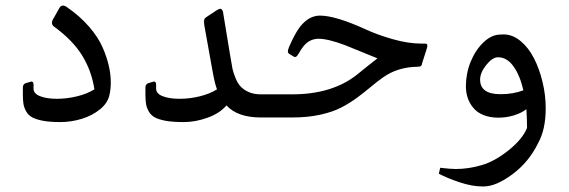

<svg xmlns="http://www.w3.org/2000/svg" viewBox="-20 -424 2052 693"><path d="M62.5 -83.5V-108.4Q62.5 -119.1 71.8 -123.5L88.4 -128.4Q94.2 -130.9 97.7 -128.2Q101.1 -125.5 101.1 -119.1V-104Q101.1 -85.9 125 -76.7Q148.9 -67.4 185.3 -67.4Q221.7 -67.4 258.3 -76.4Q294.9 -85.4 320.8 -101.6Q310.5 -168.5 276.6 -223.6Q242.7 -278.8 174.8 -328.1Q167.5 -333.5 167.5 -341.6Q167.5 -349.6 174.3 -359.4L194.8 -396Q203.6 -410.2 220.7 -398.9Q268.1 -366.2 301.3 -327.9Q334.5 -289.6 350.6 -252.4Q379.9 -185.1 379.9 -126.5Q379.9 -101.1 375 -81.5Q369.1 -52.2 340.8 -29.3Q312.5 -6.3 274.4 5.1Q236.3 16.6 198.2 16.6Q160.2 16.6 135.5 12Q110.8 7.3 96.7 -0.2Q82.5 -7.8 74.7 -21.5Q66.9 -35.2 64.7 -48.8Q62.5 -62.5 62.5 -83.5Z M504.9 -83.5V-108.4Q504.9 -119.1 514.2 -123.5L530.8 -128.4Q536.6 -130.9 540 -128.2Q543.5 -125.5 543.5 -119.1V-104Q543.5 -85.9 567.4 -76.7Q591.3 -67.4 627.9 -67.4Q664.6 -67.4 701.2 -76.4Q737.8 -85.4 763.2 -101.6Q755.9 -119.6 747.6 -165L717.3 -333.5Q716.3 -342.8 716.3 -346.2Q716.3 -357.4 724.1 -361.8L763.2 -387.7Q772 -393.1 776.6 -392.1Q781.2 -391.1 784.7 -382.3Q816.4 -188 819.3 -174.8Q822.3 -161.6 830.1 -142.3Q837.9 -123 848.9 -111.3Q859.9 -99.6 878.2 -91.6Q896.5 -83.5 920.9 -83.5H944.8V0H921.4Q837.4 0 797.4 -43.5Q773.4 -15.1 729.5 0.7Q685.5 16.6 644 16.6Q602.5 16.6 577.9 12Q553.2 7.3 539.1 -0.2Q524.9 -7.8 517.1 -21.5Q509.3 -35.2 507.1 -48.8Q504.9 -62.5 504.9 -83.5Z M1514.6 -266.6Q1522.5 -266.6 1522.5 -259.8Q1522.5 -255.4 1520.8 -250Q1519 -244.6 1519 -244.1L1503.9 -196.8Q1502.9 -189 1499.5 -186Q1496.1 -183.1 1487.3 -183.1Q1416 -182.1 1363.8 -145.5Q1340.3 -128.9 1317.4 -109.6Q1294.4 -90.3 1268.3 -71Q1242.2 -51.8 1211.7 -35.9Q1181.2 -20 1136 -10Q1090.8 0 1035.6 0H943.8Q928.7 0 916 -12.7Q903.3 -25.4 903.3 -41.7Q903.3 -58.1 915.5 -70.8Q927.7 -83.5 943.8 -83.5H1034.7Q1179.7 -83.5 1269.5 -155.3Q1284.2 -167 1306.6 -185.3Q1329.1 -203.6 1342.3 -213.4Q1322.3 -221.2 1285.4 -236.6Q1248.5 -252 1226.1 -260.7Q1164.6 -284.2 1127.9 -284.2Q1106.9 -283.2 1091.1 -272.2Q1075.2 -261.2 1059.1 -232.4Q1053.2 -222.2 1049.3 -219.5Q1045.4 -216.8 1039.1 -220.2L1025.9 -228.5Q1019.5 -231.9 1019 -237.3Q1018.6 -242.7 1022.9 -253.4Q1044.9 -304.7 1063.5 -328.1Q1095.2 -367.7 1134.8 -367.7Q1190.9 -367.7 1301.3 -317.4Q1342.3 -298.3 1397.9 -282.5Q1453.6 -266.6 1502.4 -266.6Z M1712.9 -136.7Q1712.9 -84 1786.6 -84Q1832.5 -84 1869.1 -98.1Q1856.9 -151.4 1833.5 -184.3Q1810.1 -217.3 1777.3 -217.3Q1757.3 -217.3 1735.1 -189.5Q1712.9 -161.6 1712.9 -136.7ZM1786.6 -299.3 1797.4 -299.8Q1830.1 -299.8 1858.9 -275.9Q1887.7 -252 1907.2 -213.9Q1926.8 -175.8 1938.2 -128.2Q1949.7 -80.6 1949.7 -33.2Q1949.7 43 1922.4 92.3Q1889.2 160.6 1829.8 204.8Q1770.5 249 1725.6 249H1721.7Q1684.1 249 1639.4 234.1Q1594.7 219.2 1564 203.1L1568.8 181.6Q1606.4 186 1625 186Q1671.4 186 1719.2 171.9Q1767.1 157.7 1816.9 117.4Q1866.7 77.1 1882.3 37.6Q1882.3 7.8 1879.9 -29.8Q1863.3 -16.6 1835.4 -7.8Q1807.6 1 1777.6 0.7Q1747.6 0.5 1724.4 -9Q1701.2 -18.6 1688 -35.2Q1661.6 -66.9 1661.6 -112.8Q1661.6 -158.7 1678.7 -200.9Q1695.8 -243.2 1725.1 -271.2Q1754.4 -299.3 1786.6 -299.3Z"/></svg>

Font: Nika
Style: Regular
Weight: 400
Designer: Mohammad Saleh Souzanchi
Foundry: http://font-store.ir
Version: Version:1.0.0;RFB:1.2.5;Building:2016-05-25 11:08:22.297533